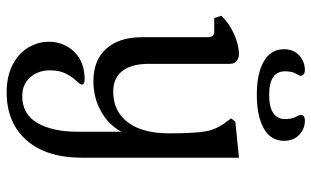

<svg xmlns="http://www.w3.org/2000/svg" viewBox="-204 -502 958 591"><g transform="rotate(90 275.5 -206.0)"><path d="M108 123Q108 77 139 45Q170 13 224 13Q232 13 236 15.5Q240 18 240 22Q240 26 227.5 39.5Q215 53 205.5 72Q196 91 196 120Q196 156 217.5 180.5Q239 205 275 205Q331 205 358 158.5Q385 112 385 34V-100Q363 -60 321.5 -37Q280 -14 229 -14Q165 -14 129.5 -53.5Q94 -93 94 -164V-364Q94 -376 90 -381Q86 -386 76 -386H35L28 -408Q51 -432 84.5 -447Q118 -462 146 -462Q159 -462 167.5 -454.5Q176 -447 176 -435V-185Q176 -131 198 -103Q220 -75 261 -75Q322 -75 356 -120Q390 -165 390 -247Q390 -322 384 -358Q378 -394 354 -424L344 -438L354 -451L465 -462V20Q465 131 411 192Q357 253 264 253Q214 253 178.5 234.5Q143 216 125.5 186Q108 156 108 123ZM131 -601Q131 -630 150 -647.5Q169 -665 196 -665Q203 -665 208 -661Q213 -657 213 -652Q213 -649 206 -637Q199 -625 199 -604Q199 -555 271 -555Q310 -555 328 -568Q346 -581 346 -603Q346 -624 339.5 -636.5Q333 -649 333 -652Q333 -658 337.5 -661.5Q342 -665 351 -665Q376 -665 394.5 -647.5Q413 -630 413 -601Q413 -560 375 -538.5Q337 -517 271 -517Q206 -517 168.5 -538.5Q131 -560 131 -601Z"/></g></svg>

Font: Kurale
Style: Regular
Weight: 400
Designer: Eduardo Rodriguez Tunni
Foundry: Eduardo Rodriguez Tunni
Version: Version 2.000